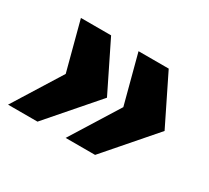

<svg xmlns="http://www.w3.org/2000/svg" viewBox="-96 -649 721 661"><g transform="rotate(30 265.0 -318.0)"><path d="M110 -317 59 -510H179L274 -317L108 -126H-9ZM339 -317 288 -510H408L503 -317L337 -126H220Z"/></g></svg>

Font: Sansita ExtraBold Italic
Style: Regular
Weight: 800
Italic angle: -11°
Designer: Pablo Cosgaya
Foundry: Omnibus-Type
Version: Version 1.006